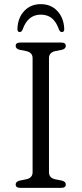

<svg xmlns="http://www.w3.org/2000/svg" viewBox="-20 -905 393 925"><path d="M216 -75Q216 -47.5 247 -41L278 -35Q297 -30 297 -16.5Q297 0 275.5 0H77.5Q55.5 0 55.5 -16.5Q55.5 -30 75 -35L105.5 -41Q137 -47.5 137 -75V-625Q137 -652.5 105.5 -659L75 -665Q55.5 -670 55.5 -683.5Q55.5 -700 77.5 -700H275.5Q297 -700 297 -683.5Q297 -670 278 -665L247 -659Q216 -652.5 216 -625ZM176.5 -834.5Q113.5 -834.5 88.5 -761.5Q83 -750.5 75.5 -750.5Q63 -750.5 64 -766.5Q66 -819.5 96.8 -852.2Q127.5 -885 176.5 -885Q225.5 -885 256.2 -852.2Q287 -819.5 289.5 -766.5Q290.5 -750.5 277.5 -750.5Q270 -750.5 264.5 -761.5Q251.5 -799.5 230 -817Q208.5 -834.5 176.5 -834.5Z"/></svg>

Font: Fraunces 9pt S050 Light
Style: Regular
Weight: 300
Version: Version 1.000; ttfautohint (v1.8.3)